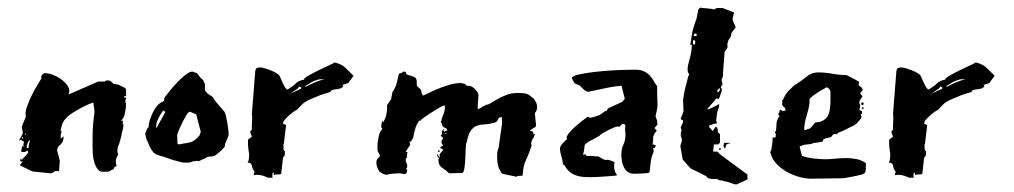

<svg xmlns="http://www.w3.org/2000/svg" viewBox="-20 -451 2661 504"><path d="M37 -118 48 -145Q48 -147 47.5 -148Q47 -149 47 -151Q47 -160 51 -171.5Q55 -183 61 -196Q67 -209 74.5 -221.5Q82 -234 89 -246Q88 -247 88 -248Q88 -252 91.5 -255.5Q95 -259 98 -259Q107 -259 118 -255Q129 -251 138.5 -244.5Q148 -238 155 -229.5Q162 -221 162 -211L160 -203L238 -237H256Q256 -239 258.5 -239.5Q261 -240 262 -240Q268 -240 270.5 -238Q273 -236 278 -231L290 -229Q294 -227 302.5 -223Q311 -219 311 -216V-199H307L306 -196Q306 -195 307 -195H309Q310 -194 311 -194V-191L309 -188Q309 -180 311 -179Q311 -169 308 -154Q305 -139 297 -134H304Q302 -132 302 -129Q302 -126 303 -125.5Q304 -125 304 -124Q304 -116 301.5 -108Q299 -100 299 -96L295 -81Q293 -73 290.5 -68Q288 -63 288 -52L290 -47Q290 -44 287 -39Q284 -34 284 -29Q284 -19 286 -17V-15L281 -13L278 -7Q272 -5 270.5 -3.5Q269 -2 268 -1.5Q267 -1 264 -0.5Q261 0 251 0Q241 0 235.5 -8Q230 -16 227 -26.5Q224 -37 223.5 -48.5Q223 -60 223 -66Q223 -81 223 -91.5Q223 -102 223.5 -111.5Q224 -121 225 -131.5Q226 -142 228 -157Q228 -161 226.5 -170.5Q225 -180 225 -182L214 -178Q191 -168 168 -153Q145 -138 141 -117L139 -108L142 -106Q140 -101 139.5 -98.5Q139 -96 139 -87L147 -93V-92Q147 -78 138.5 -71.5Q130 -65 130 -56L137 -29L135 -2H125Q123 -1 119.5 1.5Q116 4 113 4L65 -1L32 -17L41 -29Q39 -27 38 -27H37Q34 -27 33 -28Q33 -33 35 -35L37 -31L54 -50Q54 -54 51 -56Q48 -53 47 -52.5Q46 -52 36 -52Q36 -62 39.5 -68.5Q43 -75 43 -80H41Q39 -80 36 -84Q34 -84 32.5 -83Q31 -82 30 -82Q31 -85 35.5 -92.5Q40 -100 40 -103ZM51 -62Q56 -62 55.5 -66.5Q55 -71 59 -83Q56 -83 53 -76.5Q50 -70 50 -65Q50 -63 51 -62ZM40 -91H37V-90Q37 -89 41 -86ZM43 -66V-72Q42 -72 42 -71Q42 -70 41.5 -69.5Q41 -69 41 -68ZM48 -96V-102L46 -98Z M364 -107Q364 -109 365 -110.5Q366 -112 367 -114L370 -117Q370 -131 379.5 -152Q389 -173 401 -181L409 -185Q411 -186 411 -189.5Q411 -193 412 -195L416 -200Q424 -211 434 -222.5Q444 -234 453.5 -243Q463 -252 471 -257.5Q479 -263 485 -263Q487 -263 488.5 -262Q490 -261 497 -259L508 -245Q512 -244 515 -237L518 -230V-214L521 -210Q523 -208 524 -206.5Q525 -205 527 -204L539 -196Q540 -192 545 -186Q550 -180 555 -174L569 -158Q571 -155 573 -147Q575 -139 576.5 -130Q578 -121 579 -113.5Q580 -106 580 -103V-95L571 -74L570 -66L560 -55L545 -43Q540 -40 532 -40Q524 -40 518 -35L510 -32Q504 -28 500 -28Q499 -28 498.5 -28.5Q498 -29 497 -29L485 -27Q481 -24 468 -24Q461 -24 457 -25L434 -31L411 -39Q397 -43 389.5 -46Q382 -49 373 -66Q371 -71 369 -76Q367 -81 365 -84L361 -100ZM446 -73 451 -72Q459 -74 470 -75.5Q481 -77 486 -80L496 -87L504 -96L507 -105L495 -151L478 -158L475 -156Q473 -155 469 -148.5Q465 -142 460.5 -133Q456 -124 451.5 -114Q447 -104 445 -97ZM409 -161Q404 -156 397 -143Q390 -130 390 -120Q390 -116 391 -114L393 -119L409 -148Q413 -154 414 -157Z M724 -73V-65Q724 -58 726 -54L728 -55Q728 -51 727.5 -45.5Q727 -40 723 -38L718 6Q714 7 709 7H704Q702 7 699 9L698 1Q695 3 695 7V13V17Q693 15 690 15Q688 15 688.5 15.5Q689 16 687 16Q684 16 675 12Q666 8 655 8Q649 8 646 9Q646 7 647 4Q648 1 648 -1Q643 -6 641.5 -15Q640 -24 632 -24H630Q633 -29 633.5 -35.5Q634 -42 634 -47Q634 -49 632 -59L631 -72V-80V-84Q632 -86 635.5 -88Q639 -90 641 -92Q641 -94 639 -98Q637 -102 637 -106L642 -112Q641 -112 641 -117Q641 -123 641.5 -131Q642 -139 642 -144Q642 -150 641 -150L650 -264Q651 -271 654.5 -272.5Q658 -274 663 -274Q668 -274 676 -271.5Q684 -269 691.5 -266Q699 -263 705 -259.5Q711 -256 713 -253Q714 -252 716.5 -246Q719 -240 722 -233.5Q725 -227 728.5 -221.5Q732 -216 735 -216L738 -218Q751 -226 757 -232.5Q763 -239 778 -242Q778 -246 791.5 -253.5Q805 -261 820.5 -268.5Q836 -276 848 -281.5Q860 -287 856 -287Q861 -287 871 -283Q881 -279 889 -271L908 -252L894 -233L879 -228L881 -224Q876 -218 864.5 -217Q853 -216 847 -212Q847 -211 848 -211L849 -210Q834 -206 820 -201Q808 -196 795 -190.5Q782 -185 774 -178L759 -162Q759 -163 753.5 -159.5Q748 -156 741.5 -150.5Q735 -145 729 -138.5Q723 -132 723 -127V-126L731 -123L725 -73ZM815 -242Q801 -238 791 -231L781 -225L782 -223Q795 -230 808.5 -235.5Q822 -241 832 -243Q828 -243 823 -243Q818 -243 815 -242ZM763 -220Q761 -218 754 -213.5Q747 -209 745 -207L739 -202H740Q742 -205 747 -207.5Q752 -210 757.5 -212.5Q763 -215 767 -216.5Q771 -218 771 -220Q771 -222 765 -224Q764 -224 764 -222.5Q764 -221 763 -220Z M1139 -135Q1139 -140 1143.5 -149.5Q1148 -159 1148 -172V-174H1145Q1143 -174 1133.5 -168.5Q1124 -163 1113 -156Q1102 -149 1093 -142.5Q1084 -136 1083 -133L1081 -135Q1079 -133 1074 -123.5Q1069 -114 1065 -91Q1061 -80 1055 -78L1057 -71L1045 -53L1050 -51Q1048 -47 1048 -42Q1048 -39 1049 -38L1046 -36Q1045 -34 1045 -31Q1045 -26 1047 -23Q1049 -20 1049 -15Q1049 -13 1048.5 -12.5Q1048 -12 1048 -10L1046 -9L1049 -3L1047 4Q1045 4 1044 5Q1043 6 1041 6Q1039 6 1036.5 5Q1034 4 1029 4Q1021 4 1010.5 5Q1000 6 995 8Q978 5 973 -5.5Q968 -16 968 -24Q968 -30 969.5 -32Q971 -34 972.5 -35.5Q974 -37 975.5 -38.5Q977 -40 977 -44Q977 -46 976 -46L971 -55V-67Q971 -68 971 -71.5Q971 -75 972 -80L974 -92Q975 -97 976 -100Q977 -103 978 -105L984 -113L981 -116Q981 -118 981 -121.5Q981 -125 982 -128Q983 -132 984 -134Q984 -134 986 -130Q996 -147 996 -166V-175L1007 -191Q1007 -195 1008 -198L1010 -209Q1018 -220 1021.5 -233.5Q1025 -247 1027 -257L1034 -260Q1036 -260 1037 -261.5Q1038 -263 1041 -263Q1046 -263 1045.5 -260Q1045 -257 1049 -255Q1056 -253 1065 -250Q1074 -247 1074 -237V-229Q1074 -226 1075 -225L1079 -221Q1086 -216 1086 -211.5Q1086 -207 1090 -200Q1100 -204 1112 -210Q1124 -216 1137.5 -221Q1151 -226 1164 -229.5Q1177 -233 1189 -233Q1193 -233 1194.5 -232Q1196 -231 1201 -231L1203 -227Q1204 -226 1206 -226H1209Q1219 -226 1227.5 -216.5Q1236 -207 1236 -202Q1236 -196 1235 -187Q1234 -178 1234 -164L1242 -168Q1245 -171 1251 -173L1256 -176Q1262 -176 1269.5 -181Q1277 -186 1287 -191.5Q1297 -197 1310 -202Q1323 -207 1339 -207Q1347 -207 1356 -206Q1365 -205 1371 -200L1381 -192Q1385 -187 1387.5 -181.5Q1390 -176 1390 -170Q1390 -161 1384 -154L1386 -133Q1386 -131 1386.5 -129Q1387 -127 1387 -125Q1387 -117 1384 -116.5Q1381 -116 1379 -114L1371 -108L1378 -106L1381 -100L1378 -99H1384Q1382 -92 1380.5 -89.5Q1379 -87 1378 -85.5Q1377 -84 1376 -81.5Q1375 -79 1374 -72L1376 -70L1375 -68Q1370 -52 1366.5 -44Q1363 -36 1360 -29.5Q1357 -23 1355 -14.5Q1353 -6 1352 10L1338 11L1336 13L1298 5Q1296 3 1290.5 -7.5Q1285 -18 1285 -39Q1285 -52 1286 -54Q1287 -56 1289 -64L1298 -128L1297 -144Q1289 -143 1287 -137Q1285 -131 1278 -129Q1264 -125 1252 -124.5Q1240 -124 1231 -120.5Q1222 -117 1215.5 -107.5Q1209 -98 1205 -77Q1203 -76 1202.5 -63.5Q1202 -51 1201.5 -36Q1201 -21 1199 -9Q1197 3 1193 3L1159 4Q1151 -4 1141.5 -10Q1132 -16 1131 -28V-35H1134Q1127 -39 1127 -47L1135 -37V-39Q1134 -40 1134 -46Q1136 -48 1138 -51Q1140 -54 1144 -58L1135 -63Q1137 -64 1138.5 -66Q1140 -68 1143 -68Q1142 -72 1140.5 -73Q1139 -74 1139 -78Q1139 -81 1140 -84L1143 -87Q1142 -93 1136 -94Q1141 -97 1140 -103Q1139 -109 1143 -109L1147 -105Q1149 -108 1150.5 -107.5Q1152 -107 1154 -109Q1154 -113 1147 -116Q1140 -119 1140 -126Q1140 -127 1138.5 -128Q1137 -129 1137 -131ZM1133 -57Q1134 -57 1134 -54Q1134 -52 1132 -52Q1130 -52 1130 -53Q1130 -57 1133 -57ZM1145 -112Q1147 -110 1147 -109H1145Q1143 -109 1143 -110Q1143 -112 1145 -112ZM1149 -101Q1149 -99 1151 -99Q1152 -100 1152 -101L1151 -102Q1149 -102 1149 -101Z M1575 -32Q1593 -27 1593 -25L1592 -16Q1592 -5 1596 3Q1598 7 1600 8Q1600 10 1591.5 10.5Q1583 11 1571.5 12Q1560 13 1548.5 13.5Q1537 14 1530 14H1523Q1501 14 1486 7Q1471 0 1462 -17L1458 -19L1456 -32Q1454 -40 1452 -47Q1450 -54 1450 -62Q1451 -68 1455 -72.5Q1459 -77 1462.5 -80.5Q1466 -84 1468 -86Q1470 -88 1467 -88Q1467 -93 1473 -101Q1479 -109 1488 -117Q1497 -125 1506.5 -132.5Q1516 -140 1522 -144L1530 -142Q1532 -142 1540.5 -144.5Q1549 -147 1554 -149L1568 -159Q1575 -160 1575 -166L1614 -184Q1615 -186 1617.5 -188.5Q1620 -191 1620 -192L1612 -224Q1612 -226 1609 -226Q1608 -226 1608 -225.5Q1608 -225 1607 -225H1605Q1600 -225 1587.5 -223Q1575 -221 1562 -218Q1549 -215 1538.5 -213Q1528 -211 1528 -211Q1527 -210 1525 -210Q1519 -210 1512.5 -216Q1506 -222 1501 -227L1491 -231L1486 -235Q1486 -237 1485 -238.5Q1484 -240 1483 -242L1481 -246Q1481 -251 1497.5 -255Q1514 -259 1539 -262Q1564 -265 1592.5 -266.5Q1621 -268 1645 -268H1648Q1662 -268 1671 -263.5Q1680 -259 1686 -252.5Q1692 -246 1696 -238.5Q1700 -231 1705 -225V-208Q1705 -197 1705.5 -190.5Q1706 -184 1706 -178Q1706 -172 1705 -165.5Q1704 -159 1701 -148Q1701 -143 1703 -139.5Q1705 -136 1705 -132V-131L1706 -124L1698 -115L1704 -108L1697 -99Q1697 -97 1695.5 -94Q1694 -91 1694 -89L1695 -88L1693 -72L1701 -70L1700 -64L1694 -61L1696 -57L1695 -50Q1690 -41 1688 -24Q1686 -7 1685 1Q1684 3 1677.5 3.5Q1671 4 1663.5 4.5Q1656 5 1649.5 5Q1643 5 1643 5Q1634 5 1627.5 0Q1621 -5 1617.5 -12.5Q1614 -20 1612.5 -28.5Q1611 -37 1611 -44Q1611 -61 1616.5 -71.5Q1622 -82 1622 -101Q1620 -109 1621.5 -117.5Q1623 -126 1614 -126Q1612 -124 1609.5 -121.5Q1607 -119 1605 -118Q1604 -119 1600 -119Q1598 -119 1591 -116Q1584 -113 1576 -109Q1568 -105 1561.5 -101Q1555 -97 1554 -95Q1543 -88 1532.5 -83Q1522 -78 1515 -71L1513 -56Q1513 -55 1512 -51.5Q1511 -48 1511 -45L1512 -44L1516 -47L1519 -42Q1526 -41 1533 -41.5Q1540 -42 1543 -40Q1544 -40 1544.5 -40.5Q1545 -41 1546 -41Q1551 -41 1558.5 -36Q1566 -31 1572 -31Q1574 -31 1575 -32Z M1900 -361Q1898 -353 1894.5 -349Q1891 -345 1889 -333L1890 -329Q1890 -325 1886 -320.5Q1882 -316 1882 -314L1879 -274Q1879 -271 1878.5 -268Q1878 -265 1878 -262V-254Q1878 -249 1874 -242L1876 -232V-233L1877 -231Q1874 -226 1873.5 -225Q1873 -224 1872 -220L1875 -218Q1875 -212 1874 -211L1869 -196Q1869 -194 1866 -191L1861 -193L1836 -164H1838Q1840 -164 1845 -166.5Q1850 -169 1855 -171Q1861 -174 1868 -178Q1868 -170 1865.5 -164.5Q1863 -159 1862 -152L1860 -135L1862 -127L1854 -126L1841 -121L1842 -117L1851 -107L1859 -119L1863 -115L1865 -103L1870 -99V-77L1866 -72H1854L1852 -53H1863Q1865 -52 1866.5 -49.5Q1868 -47 1870 -46L1935 2L1942 7V20L1914 33Q1908 33 1907 32.5Q1906 32 1904.5 31.5Q1903 31 1898 29Q1893 27 1878 24Q1874 22 1874 22Q1873 22 1873 22.5Q1873 23 1872 23Q1870 23 1868 22L1860 18Q1860 19 1856 19Q1846 19 1841.5 17.5Q1837 16 1833 11L1793 -9Q1793 -9 1789.5 -12.5Q1786 -16 1782.5 -20.5Q1779 -25 1775.5 -28.5Q1772 -32 1772 -33L1766 -67Q1766 -70 1768 -74.5Q1770 -79 1770 -83Q1770 -88 1768.5 -90Q1767 -92 1767 -97V-100V-101Q1767 -103 1768 -105Q1769 -107 1769 -110Q1768 -111 1768 -112L1767 -117L1772 -128Q1772 -129 1772.5 -129.5Q1773 -130 1773 -131V-133Q1773 -136 1770 -136.5Q1767 -137 1767 -140L1774 -158V-167Q1774 -172 1773.5 -177Q1773 -182 1773 -189Q1776 -209 1779 -220.5Q1782 -232 1787 -252Q1789 -252 1789 -255Q1789 -258 1787 -259.5Q1785 -261 1785 -270Q1785 -278 1790.5 -297Q1796 -316 1796 -333H1792Q1794 -344 1795.5 -355.5Q1797 -367 1801 -380L1805 -393Q1809 -402 1809 -405L1813 -426L1818 -431Q1823 -430 1836.5 -429Q1850 -428 1855 -426Q1859 -430 1865 -430H1877L1907 -418L1903 -402Q1903 -397 1907 -389.5Q1911 -382 1911 -379L1899 -363ZM1881 -76H1899L1887 -72L1883 -60L1879 -68ZM1801 -346Q1799 -346 1799 -339Q1799 -334 1802 -334Q1805 -334 1805 -340Q1805 -346 1801 -346ZM1863 -214V-212Q1863 -209 1865 -209Q1867 -209 1870 -215Q1869 -216 1869 -218V-221ZM1805 -363Q1801 -362 1801 -359Q1801 -356 1805 -356Q1809 -356 1809 -359Q1809 -363 1805 -363ZM1872 -62V-58H1867L1868 -62Z M2098 -112Q2104 -112 2107.5 -115Q2111 -118 2113 -121Q2115 -124 2117.5 -127Q2120 -130 2124 -130Q2137 -130 2148.5 -140.5Q2160 -151 2160 -190V-209Q2160 -214 2156 -218Q2152 -222 2150 -222Q2149 -221 2143 -218Q2137 -215 2130 -210.5Q2123 -206 2116 -201Q2109 -196 2105 -191V-181Q2103 -165 2097 -146Q2091 -127 2091 -110H2097ZM2241 -141 2228 -126 2222 -122Q2211 -117 2201 -111.5Q2191 -106 2181 -103L2177 -99H2172Q2166 -99 2164.5 -95Q2163 -91 2157 -90Q2146 -88 2143 -86Q2140 -84 2140 -83Q2141 -81 2141 -81Q2141 -80 2137.5 -79Q2134 -78 2130 -77.5Q2126 -77 2123 -76.5Q2120 -76 2121 -76H2116Q2113 -73 2100 -72Q2087 -71 2079 -66L2085 -42Q2090 -40 2098.5 -38Q2107 -36 2116 -35Q2125 -34 2133 -33.5Q2141 -33 2145 -33Q2159 -33 2172.5 -34.5Q2186 -36 2201 -36Q2215 -36 2228 -33.5Q2241 -31 2253 -23V-16Q2253 -11 2252.5 -4.5Q2252 2 2249 4L2245 6Q2244 7 2237 8.5Q2230 10 2221 12Q2212 14 2202.5 15.5Q2193 17 2188 17Q2168 17 2148.5 17.5Q2129 18 2109 18Q2094 18 2076.5 13Q2059 8 2043.5 -1Q2028 -10 2016.5 -23Q2005 -36 2002 -52L2005 -59Q2005 -61 2006 -67Q2007 -73 2008 -81V-90H2015L2016 -91Q2016 -97 2017 -98Q2017 -99 2015.5 -100.5Q2014 -102 2014 -104Q2014 -105 2017 -107L2018 -120Q2018 -124 2018.5 -129Q2019 -134 2023 -142L2026 -144Q2026 -148 2022 -152Q2025 -153 2026 -158Q2027 -163 2029 -163Q2030 -163 2030 -162.5Q2030 -162 2031 -162L2035 -159Q2036 -160 2036 -160H2039Q2042 -160 2042 -162Q2042 -167 2037.5 -170.5Q2033 -174 2033 -179Q2033 -181 2034 -182Q2034 -184 2033 -185Q2032 -186 2032 -187L2035 -188Q2041 -203 2048.5 -211Q2056 -219 2065 -227L2070 -230Q2084 -239 2097.5 -250Q2111 -261 2128 -261Q2145 -261 2164.5 -257.5Q2184 -254 2202 -254Q2226 -242 2229.5 -239.5Q2233 -237 2235 -237L2234 -227L2242 -221L2245 -215L2238 -206L2244 -198L2238 -189Q2236 -187 2236 -184Q2236 -181 2236 -179L2237 -178L2238 -173L2236 -162L2243 -159V-153L2239 -150L2241 -147ZM2243 -182H2245Q2247 -182 2247 -179Q2247 -175 2243 -175Q2241 -175 2241 -179Q2241 -182 2243 -182ZM2247 -168Q2247 -164 2245 -164Q2243 -164 2243 -168Q2243 -170 2244 -170Q2245 -170 2247 -168Z M2407 -73V-65Q2407 -58 2409 -54L2411 -55Q2411 -51 2410.5 -45.5Q2410 -40 2406 -38L2401 6Q2397 7 2392 7H2387Q2385 7 2382 9L2381 1Q2378 3 2378 7V13V17Q2376 15 2373 15Q2371 15 2371.5 15.5Q2372 16 2370 16Q2367 16 2358 12Q2349 8 2338 8Q2332 8 2329 9Q2329 7 2330 4Q2331 1 2331 -1Q2326 -6 2324.5 -15Q2323 -24 2315 -24H2313Q2316 -29 2316.5 -35.5Q2317 -42 2317 -47Q2317 -49 2315 -59L2314 -72V-80V-84Q2315 -86 2318.5 -88Q2322 -90 2324 -92Q2324 -94 2322 -98Q2320 -102 2320 -106L2325 -112Q2324 -112 2324 -117Q2324 -123 2324.5 -131Q2325 -139 2325 -144Q2325 -150 2324 -150L2333 -264Q2334 -271 2337.5 -272.5Q2341 -274 2346 -274Q2351 -274 2359 -271.5Q2367 -269 2374.5 -266Q2382 -263 2388 -259.5Q2394 -256 2396 -253Q2397 -252 2399.5 -246Q2402 -240 2405 -233.5Q2408 -227 2411.5 -221.5Q2415 -216 2418 -216L2421 -218Q2434 -226 2440 -232.5Q2446 -239 2461 -242Q2461 -246 2474.5 -253.5Q2488 -261 2503.5 -268.5Q2519 -276 2531 -281.5Q2543 -287 2539 -287Q2544 -287 2554 -283Q2564 -279 2572 -271L2591 -252L2577 -233L2562 -228L2564 -224Q2559 -218 2547.5 -217Q2536 -216 2530 -212Q2530 -211 2531 -211L2532 -210Q2517 -206 2503 -201Q2491 -196 2478 -190.5Q2465 -185 2457 -178L2442 -162Q2442 -163 2436.5 -159.5Q2431 -156 2424.5 -150.5Q2418 -145 2412 -138.5Q2406 -132 2406 -127V-126L2414 -123L2408 -73ZM2498 -242Q2484 -238 2474 -231L2464 -225L2465 -223Q2478 -230 2491.5 -235.5Q2505 -241 2515 -243Q2511 -243 2506 -243Q2501 -243 2498 -242ZM2446 -220Q2444 -218 2437 -213.5Q2430 -209 2428 -207L2422 -202H2423Q2425 -205 2430 -207.5Q2435 -210 2440.5 -212.5Q2446 -215 2450 -216.5Q2454 -218 2454 -220Q2454 -222 2448 -224Q2447 -224 2447 -222.5Q2447 -221 2446 -220Z"/></svg>

Font: East Sea Dokdo
Style: Regular
Weight: 400
Designer: YoonDesign Inc.
Foundry: YoonDesign Inc.
Version: Version 1.00